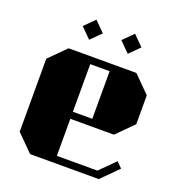

<svg xmlns="http://www.w3.org/2000/svg" viewBox="-142 -909 943 1023"><g transform="rotate(20 330.0 -397.0)"><path d="M143 0H532L625 -93L594 -124L510 -40H280V-250H527L620 -343V-507L527 -600H143L50 -507V-93ZM280 -560H390V-290H280ZM230 -680 287 -737 230 -794 173 -737ZM449 -680 506 -737 449 -794 392 -737Z"/></g></svg>

Font: Kumar One
Style: Regular
Weight: 400
Designer: Parimal Parmar
Foundry: Indian Type Foundry
Version: Version 1.000;PS 1.000;hotconv 1.0.88;makeotf.lib2.5.647800